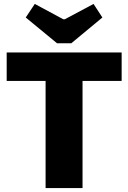

<svg xmlns="http://www.w3.org/2000/svg" viewBox="-20 -957 653 977"><path d="M270 -737 111 -868 157 -937 302 -859H310L456 -937L501 -868L343 -737ZM599 -545H400V0H212V-545H14V-690H599Z"/></svg>

Font: Ezarion Extra Bold
Style: Regular
Weight: 800
Designer: Natanael Gama
Version: Version 1.001;PS 001.001;hotconv 1.0.70;makeotf.lib2.5.58329